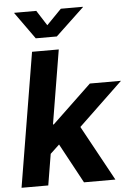

<svg xmlns="http://www.w3.org/2000/svg" viewBox="-62 -992 722 1038"><g transform="rotate(-5 299.0 -473.0)"><path d="M168.9 -153.8 197.8 -326.2H215.8L429.2 -529.3H598.1L319.3 -263.2H285.6ZM12.2 0 132.8 -727.5H277.8L157.2 0ZM351.1 0 226.1 -231 339.4 -333 521.5 0ZM174.8 -945.8 227.5 -863.3 308.1 -945.8H427.7V-943.8L273.4 -798.3H159.2L55.2 -943.8V-945.8Z"/></g></svg>

Font: Inter 24pt
Style: Bold Italic
Weight: 700
Italic angle: -9.3988°
Version: Version 4.001;git-66647c0bb